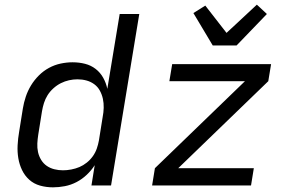

<svg xmlns="http://www.w3.org/2000/svg" viewBox="-20 -795 1240 823"><path d="M207 8Q178 8 151.5 0.5Q125 -7 105.5 -24.5Q86 -42 74.5 -66Q63 -90 58.5 -117Q54 -144 55.5 -172.5Q57 -201 62 -230L78 -330Q82 -355 90.5 -380.5Q99 -406 113 -429Q127 -452 146.5 -471.5Q166 -491 190 -504Q214 -517 240 -522.5Q266 -528 291 -528Q319 -528 344.5 -521.5Q370 -515 390 -499.5Q410 -484 422.5 -461.5Q435 -439 440 -414L493 -735H577L456 0H372L386 -87Q372 -65 352 -46Q332 -27 308 -14.5Q284 -2 258 3Q232 8 207 8ZM250 -65Q267 -65 285.5 -68.5Q304 -72 320.5 -79Q337 -86 352 -98Q367 -110 378 -125.5Q389 -141 395 -158.5Q401 -176 404 -193L420 -293Q424 -313 424.5 -333Q425 -353 421 -371.5Q417 -390 408 -406.5Q399 -423 384 -434Q369 -445 350.5 -450Q332 -455 312 -455Q294 -455 276 -451Q258 -447 241 -438.5Q224 -430 209 -416.5Q194 -403 184 -387Q174 -371 168.5 -353.5Q163 -336 160 -318L144 -218Q141 -199 140 -180Q139 -161 143 -143Q147 -125 156.5 -109.5Q166 -94 180.5 -84Q195 -74 213 -69.5Q231 -65 250 -65ZM632 0 644 -74 1030 -447H706L718 -520H1142L1130 -447L744 -74H1068L1056 0ZM892 -600 809 -739 860 -771 951 -654 1081 -775 1124 -735 994 -600Z"/></svg>

Font: Iosevka Aile
Style: Italic
Weight: 400
Italic angle: -9°
Designer: Belleve Invis
Foundry: Belleve Invis
Version: Version 28.0.1; ttfautohint (v1.8.4)